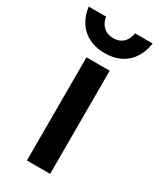

<svg xmlns="http://www.w3.org/2000/svg" viewBox="-211 -748 668 806"><g transform="rotate(30 123.0 -344.5)"><path d="M123.3 -553.3C218.3 -553.3 267.5 -613.3 278.3 -689.2H193.3C187.5 -654.2 166.7 -625.8 123.3 -625.8C80 -625.8 58.3 -654.2 52.5 -689.2H-31.7C-21.7 -613.3 28.3 -553.3 123.3 -553.3ZM179.2 0V-500H66.7V0Z"/></g></svg>

Font: Familjen Grotesk Medium
Style: Regular
Weight: 500
Designer: Anders Wikstroem, Jonas Baeckman, Matilda Gysing, Kristian Moeller
Foundry: Familjen STHLM AB
Version: Version 2.000